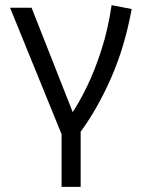

<svg xmlns="http://www.w3.org/2000/svg" viewBox="-20 -515 568 745"><path d="M219 210V6L19 -485H102.5L271 -57.5L251 -63Q285 -112.5 316.8 -177.8Q348.5 -243 374 -322.8Q399.5 -402.5 413 -495L491 -480Q464.5 -335 412.2 -215.2Q360 -95.5 293 -4V210Z"/></svg>

Font: Geologica Cursive ExtraLight
Style: Regular
Weight: 250
Designer: Sindre Bremnes, Frode Helland
Foundry: Monokrom Skriftforlag AS
Version: Version 1.010;gftools[0.9.28]